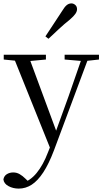

<svg xmlns="http://www.w3.org/2000/svg" viewBox="-30 -838 602 1129"><path d="M80 271Q47 271 20 256.5Q-7 242 -10 217Q-6 196 10.5 186Q27 176 48 176Q68 176 85.5 186Q103 196 120 213L149 241L117 257L97 240Q147 226 185.5 179Q224 132 252 58L281 -15L285 -28L374 -274L458 -516H497L287 47Q257 126 224.5 175.5Q192 225 156.5 248Q121 271 80 271ZM272 51 44 -516H135L304 -59L310 -46ZM-8 -488V-516H240V-488L133 -478H91ZM350 -488V-516H552V-488L470 -479H455ZM237 -624Q261 -661 285.5 -697.5Q310 -734 335 -773Q350 -798 362.5 -808Q375 -818 390 -818Q402 -818 412.5 -809Q423 -800 423 -784Q423 -771 413.5 -757Q404 -743 381 -723Q347 -696 316.5 -667.5Q286 -639 255 -610Z"/></svg>

Font: Noto Serif TC ExtraLight
Style: Regular
Weight: 400
Version: Version 2.002-H1;hotconv 1.1.0;makeotfexe 2.6.0